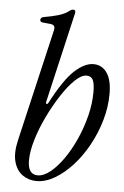

<svg xmlns="http://www.w3.org/2000/svg" viewBox="-54 -782 538 830"><g transform="rotate(5 215.5 -367.0)"><path d="M136 9Q102 9 75.5 -9.5Q49 -28 38.5 -65.5Q28 -103 41 -159L153 -640Q158 -658 153.5 -665Q149 -672 135 -673L105 -676Q90 -677 92 -689Q94 -698 106 -700Q142 -706 170 -714.5Q198 -723 215 -737Q223 -743 230 -743Q242 -743 239 -728L148 -335Q147 -328 151 -327Q155 -326 158 -332Q213 -437 256.5 -476.5Q300 -516 338 -516Q375 -516 396.5 -485Q418 -454 418 -394Q418 -337 401.5 -279.5Q385 -222 356.5 -170Q328 -118 291.5 -78Q255 -38 215 -14.5Q175 9 136 9ZM139 -16Q165 -16 194 -39.5Q223 -63 250.5 -102.5Q278 -142 300 -191.5Q322 -241 335 -293.5Q348 -346 348 -395Q348 -433 340 -448.5Q332 -464 312 -464Q290 -464 262 -437Q234 -410 205 -365.5Q176 -321 151 -269Q126 -217 111 -166.5Q96 -116 96 -77Q96 -16 139 -16Z"/></g></svg>

Font: Instrument Serif
Style: Italic
Weight: 400
Italic angle: -13°
Designer: Rodrigo Fuenzalida
Foundry: fragTYPE
Version: Version 1.000; ttfautohint (v1.8.4.7-5d5b);gftools[0.9.27]